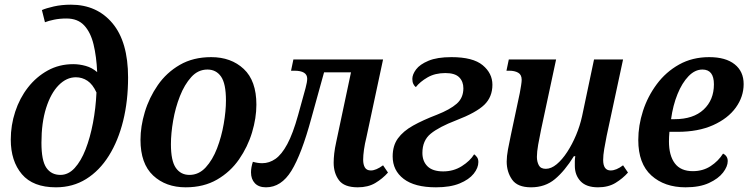

<svg xmlns="http://www.w3.org/2000/svg" viewBox="-20 -790 3203 820"><path d="M219 10Q121 10 73.5 -46Q26 -102 26 -194Q26 -255 45 -313Q64 -371 99.5 -416.5Q135 -462 184 -489Q233 -516 293 -516Q319 -516 346 -508.5Q373 -501 395 -482Q392 -549 379.5 -600.5Q367 -652 339.5 -681.5Q312 -711 264 -711Q235 -711 211 -706Q187 -701 172 -695L159 -747Q177 -755 210 -762.5Q243 -770 283 -770Q394 -770 460.5 -690.5Q527 -611 527 -459Q527 -359 506 -274Q485 -189 445 -125Q405 -61 348 -25.5Q291 10 219 10ZM238 -43Q272 -43 299 -72.5Q326 -102 345.5 -152Q365 -202 377 -265Q389 -328 392 -395Q376 -430 353.5 -445Q331 -460 304 -460Q264 -460 230.5 -426Q197 -392 177 -329Q157 -266 157 -180Q157 -104 178 -73.5Q199 -43 238 -43Z M773 10Q688 10 634 -40.5Q580 -91 580 -193Q580 -250 598.5 -311.5Q617 -373 654 -426.5Q691 -480 748 -513Q805 -546 882 -546Q967 -546 1021 -495.5Q1075 -445 1075 -343Q1075 -286 1056.5 -224.5Q1038 -163 1001 -109.5Q964 -56 907 -23Q850 10 773 10ZM789 -43Q829 -43 858.5 -75Q888 -107 907 -156.5Q926 -206 935.5 -261Q945 -316 945 -361Q945 -433 924 -463Q903 -493 866 -493Q826 -493 797 -461Q768 -429 748.5 -379.5Q729 -330 719.5 -275Q710 -220 710 -174Q710 -103 731 -73Q752 -43 789 -43Z M1116 10Q1085 10 1068.5 -7.5Q1052 -25 1052 -54Q1052 -75 1060 -99Q1081 -93 1100 -93Q1130 -93 1156.5 -111.5Q1183 -130 1207 -174.5Q1231 -219 1253 -298L1285 -414Q1292 -440 1292 -454Q1292 -488 1237 -488H1223L1233 -536H1616L1545 -204Q1538 -176 1534.5 -151Q1531 -126 1531 -108Q1531 -87 1538.5 -74.5Q1546 -62 1564 -62Q1586 -62 1616 -84L1637 -53Q1614 -27 1583 -8.5Q1552 10 1508 10Q1450 10 1427.5 -20.5Q1405 -51 1405 -95Q1405 -113 1407.5 -135Q1410 -157 1416 -184L1479 -481H1364L1310 -286Q1268 -131 1224.5 -60.5Q1181 10 1116 10Z M1842 10Q1751 10 1704 -26Q1657 -62 1657 -122Q1657 -168 1679.5 -199Q1702 -230 1744 -253.5Q1786 -277 1846 -300Q1902 -322 1930.5 -347Q1959 -372 1959 -413Q1959 -442 1941 -460Q1923 -478 1882 -478Q1838 -478 1806 -459.5Q1774 -441 1756 -418Q1750 -422 1745.5 -431Q1741 -440 1741 -453Q1741 -472 1757 -493.5Q1773 -515 1810 -530.5Q1847 -546 1908 -546Q2000 -546 2041.5 -511.5Q2083 -477 2083 -428Q2083 -376 2048.5 -342.5Q2014 -309 1928 -276Q1855 -248 1819.5 -219Q1784 -190 1784 -137Q1784 -101 1806 -79.5Q1828 -58 1873 -58Q1917 -58 1952.5 -80.5Q1988 -103 2005 -131Q2011 -127 2017 -119Q2023 -111 2023 -98Q2023 -73 2003 -48Q1983 -23 1943 -6.5Q1903 10 1842 10Z M2248 10Q2190 10 2167 -23Q2144 -56 2144 -100Q2144 -122 2149.5 -152Q2155 -182 2162 -214L2200 -393Q2203 -409 2205.5 -425Q2208 -441 2208 -449Q2208 -471 2193 -479.5Q2178 -488 2155 -488H2143L2153 -536H2355L2291 -237Q2284 -204 2278.5 -172.5Q2273 -141 2273 -120Q2273 -100 2281 -84.5Q2289 -69 2311 -69Q2334 -69 2357.5 -88.5Q2381 -108 2402.5 -141Q2424 -174 2440.5 -213.5Q2457 -253 2466 -294L2517 -536H2641L2571 -210Q2565 -180 2560.5 -153.5Q2556 -127 2556 -107Q2556 -62 2588 -62Q2612 -62 2641 -84L2662 -53Q2640 -28 2609 -9Q2578 10 2534 10Q2484 10 2459.5 -16Q2435 -42 2435 -82Q2435 -91 2435 -101.5Q2435 -112 2437 -123H2431Q2392 -60 2350 -25Q2308 10 2248 10Z M2908 10Q2818 10 2762 -40.5Q2706 -91 2706 -192Q2706 -254 2726 -316Q2746 -378 2785 -430.5Q2824 -483 2880.5 -514.5Q2937 -546 3009 -546Q3079 -546 3117.5 -515.5Q3156 -485 3156 -431Q3156 -377 3122.5 -330.5Q3089 -284 3025.5 -255.5Q2962 -227 2874 -227H2839Q2838 -216 2837.5 -206Q2837 -196 2837 -186Q2837 -126 2862 -92.5Q2887 -59 2939 -59Q2982 -59 3015 -80.5Q3048 -102 3068 -134Q3088 -124 3088 -102Q3088 -79 3068 -53Q3048 -27 3008 -8.5Q2968 10 2908 10ZM2846 -281H2861Q2941 -281 2985 -322Q3029 -363 3029 -430Q3029 -493 2980 -493Q2948 -493 2920.5 -464.5Q2893 -436 2873.5 -388Q2854 -340 2846 -281Z"/></svg>

Font: Noto Serif SemiCondensed SemiBold
Style: Italic
Weight: 600
Width: 4
Italic angle: -12°
Designer: Monotype Design Team
Foundry: Monotype Imaging Inc.
Version: Version 2.014; ttfautohint (v1.8.4.7-5d5b)